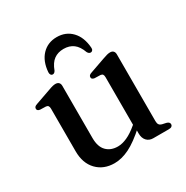

<svg xmlns="http://www.w3.org/2000/svg" viewBox="-158 -805 921 950"><g transform="rotate(-30 302.5 -330.0)"><path d="M405 -57V-90.5L402.5 -93V-379.5Q402.5 -390.5 398.8 -395.5Q395 -400.5 386.5 -401.5L352.5 -402.5Q344 -404 340.5 -407.5Q337 -411 337 -416.5Q337 -423 341 -427.2Q345 -431.5 356 -435L440 -464.5Q455 -470 464.8 -472.5Q474.5 -475 482.5 -475Q495 -475 501.2 -468.2Q507.5 -461.5 507.5 -449.5V-68Q507.5 -54.5 512.5 -47.8Q517.5 -41 527 -38.5L550 -33.5Q559 -31 563.2 -26.8Q567.5 -22.5 567.5 -16Q567.5 -9 562 -4.5Q556.5 0 545 0H456Q433 0 419 -15.2Q405 -30.5 405 -57ZM91 -136V-379.5Q91 -390.5 87.2 -395.5Q83.5 -400.5 75 -401.5L41 -402.5Q32.5 -404 29 -407.5Q25.5 -411 25.5 -416.5Q25.5 -423 29.5 -427.2Q33.5 -431.5 44.5 -435L128.5 -464.5Q144.5 -470.5 154 -472.8Q163.5 -475 170 -475Q183 -475 189.5 -468.2Q196 -461.5 196 -449.5V-151.5Q196 -101.5 220.2 -76.8Q244.5 -52 285 -52Q309.5 -52 338 -64.8Q366.5 -77.5 399.5 -105.5L421 -123.5L440 -104.5L418 -85.5Q359 -32 314.5 -10.2Q270 11.5 229.5 11.5Q167.5 11.5 129.2 -28.2Q91 -68 91 -136ZM292 -605Q259.5 -605 236.8 -588.5Q214 -572 200 -534Q193.5 -522 184 -522Q177 -522 173 -527.5Q169 -533 169.5 -542Q174 -603 207.2 -637.8Q240.5 -672.5 292 -672.5Q343.5 -672.5 376.8 -637.8Q410 -603 414.5 -542Q415.5 -533 411.2 -527.5Q407 -522 400 -522Q390.5 -522 383.5 -534Q370 -571.5 347.5 -588.2Q325 -605 292 -605Z"/></g></svg>

Font: Fraunces 17pt
Style: Regular
Weight: 400
Version: Version 1.000;[b76b70a41]